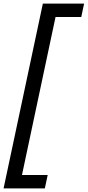

<svg xmlns="http://www.w3.org/2000/svg" viewBox="-38 -805 491 1075"><path d="M-18 250 202 -785H433L417 -710H273L85 175H229L213 250Z"/></svg>

Font: Radio Canada
Style: Italic
Weight: 400
Italic angle: -12°
Designer: Charles Daoud, Etienne Aubert Bonn, Alexandre Saumier Demers, Jacques Le Bailly
Foundry: Radio-Canada
Version: Version 2.104;gftools[0.9.28.dev5+ged2979d]